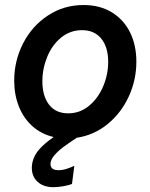

<svg xmlns="http://www.w3.org/2000/svg" viewBox="-20 -549 604 772"><path d="M415 -300.3Q415 -358.9 387.5 -393.3Q359.9 -427.7 309.6 -427.7Q262.2 -427.7 225.8 -397.9Q189.5 -368.2 169.9 -320.6Q150.4 -272.9 150.4 -222.2Q150.4 -163.1 177.2 -128.2Q204.1 -93.3 254.4 -93.3Q301.3 -93.3 337.9 -123.5Q374.5 -153.8 394.8 -201.7Q415 -249.5 415 -300.3ZM107.9 125.5Q107.9 116.7 110.4 103.5Q116.7 75.2 138.2 51Q159.7 26.9 195.8 2Q147 -9.3 111.1 -41Q75.2 -72.8 56.2 -120.1Q37.1 -167.5 37.1 -224.6Q37.1 -304.7 73 -374.8Q108.9 -444.8 172.9 -486.8Q236.8 -528.8 315.9 -528.8Q380.9 -528.8 429 -499.8Q477.1 -470.7 502.7 -419.2Q528.3 -367.7 528.3 -300.8Q528.3 -227.5 497.8 -161.1Q467.3 -94.7 412.6 -50Q357.9 -5.4 288.6 4.9Q253.9 27.8 233.4 43.2Q212.9 58.6 198 76.2Q183.1 93.8 183.1 110.4Q183.1 135.3 215.3 135.3Q231.4 135.3 248.8 129.6Q266.1 124 278.8 117.7L269.5 190.4Q255.9 196.3 233.6 200Q211.4 203.6 194.8 203.6Q154.8 203.6 131.3 182.1Q107.9 160.6 107.9 125.5Z"/></svg>

Font: Reddit Sans Vanilla SemiBold
Style: Italic
Weight: 600
Italic angle: -11.25°
Designer: Stephen Hutchings
Version: Version 1.013